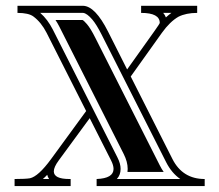

<svg xmlns="http://www.w3.org/2000/svg" viewBox="-20 -629 741 649"><path d="M376.7 -97.4Q387.7 -75.9 387.7 -58.1Q387.7 -37.8 375 -23.9H589.4Q560.1 -44.2 541.7 -80.6L323.5 -512Q306.4 -545.9 292 -563Q273.9 -584 261.2 -585.4H116Q141.1 -563.5 158.7 -528.8ZM146 -23.9Q141.4 -30.3 139.6 -38.1Q132.1 -30 124.8 -23.9ZM531.7 -585.4Q537.6 -578.6 540.8 -570.1Q550 -578.6 559.3 -585.4ZM563 -91.3Q597.2 -23.9 671.9 -23.9V0H306.6V-23.9Q363.8 -26.1 363.8 -58.1Q363.8 -70.3 355.5 -86.7L283.2 -229.5L178.5 -86.7Q161.9 -64.2 161.9 -49.8Q161.9 -23.9 214.8 -23.9H218.8V0H29.3V-23.9Q65.9 -23.9 81.1 -26.4Q109.6 -32.5 152.6 -91.3L271.2 -253.7L137.5 -518.1Q119.4 -553.5 93 -573.2Q76.7 -585.4 39.1 -585.4V-609.4H261.7Q302.2 -607.4 345 -522.7L409.7 -394.3L501.2 -522.7Q520 -549.1 520 -551.5Q520 -585.4 457 -585.4V-609.4H646.5V-585.4Q609.1 -585.4 583.3 -572.5Q554.4 -555.9 527.3 -518.1L421.9 -370.4ZM398.2 -108.4 180.2 -539.8Q174.3 -551.3 167.5 -561.5H258.8Q263.4 -559.6 273.9 -547.4Q286.4 -532.7 302.2 -501.2L520.3 -69.6Q526.1 -58.1 533.2 -47.9H410.9Q411.6 -53 411.6 -58.1Q411.6 -81.8 398.2 -108.4Z"/></svg>

Font: itsadzokeS01
Style: Regular
Weight: 600
Width: 6
Version: Version 0.46